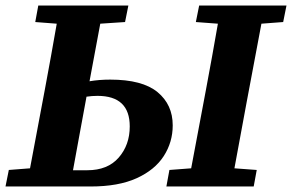

<svg xmlns="http://www.w3.org/2000/svg" viewBox="-31 -677 1060 697"><path d="M279 -304Q268 -243 256.5 -182Q245 -121 234 -59H286Q360 -59 400 -105Q440 -151 440 -218Q440 -329 323 -329Q303 -329 283 -326ZM-11 0 1 -60 78 -66 132 -353Q143 -413 154 -472.5Q165 -532 175 -591L97 -597L108 -657H435L423 -597L333 -591L294 -382Q329 -388 369 -388Q486 -388 541 -342.5Q596 -297 596 -222Q596 -161 563.5 -110.5Q531 -60 465 -30Q399 0 298 0ZM680 -597 692 -657H1009L997 -597L918 -591L864 -304Q853 -245 842 -185Q831 -125 820 -66L901 -60L890 0H573L584 -60L663 -66L717 -353Q728 -413 739 -472.5Q750 -532 760 -591Z"/></svg>

Font: Source Serif 4 SmText
Style: Bold Italic
Weight: 700
Italic angle: -12°
Designer: Frank Grießhammer
Foundry: Adobe
Version: Version 4.005;hotconv 1.1.0;makeotfexe 2.6.0